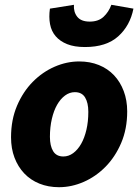

<svg xmlns="http://www.w3.org/2000/svg" viewBox="-20 -768 580 800"><path d="M226 12Q181 12 144 -3Q107 -18 81 -45.5Q55 -73 40.5 -111Q26 -149 26 -196Q26 -269 51 -327.5Q76 -386 116.5 -427Q157 -468 207.5 -490Q258 -512 310 -512Q355 -512 392 -497Q429 -482 455 -454.5Q481 -427 495.5 -388.5Q510 -350 510 -304Q510 -231 485 -172.5Q460 -114 419.5 -73Q379 -32 328.5 -10Q278 12 226 12ZM244 -116Q266 -116 285 -130Q304 -144 318 -168.5Q332 -193 340 -227Q348 -261 348 -302Q348 -340 334.5 -362Q321 -384 292 -384Q270 -384 251 -370Q232 -356 218 -331.5Q204 -307 196 -272.5Q188 -238 188 -198Q188 -160 201.5 -138Q215 -116 244 -116ZM334 -572Q290 -572 260 -584Q230 -596 212 -617Q194 -638 188.5 -667.5Q183 -697 188 -732L288 -748Q286 -718 302 -698Q318 -678 354 -678Q390 -678 411.5 -698Q433 -718 444 -748L536 -732Q522 -661 472.5 -616.5Q423 -572 334 -572Z"/></svg>

Font: mr_Source Sans Pro
Style: Italic
Weight: 900
Italic angle: -11°
Designer: Paul D. Hunt
Foundry: Adobe Systems Incorporated
Version: Version 1.076;July 10, 2024;FontCreator 11.5.0.2430 64-bit